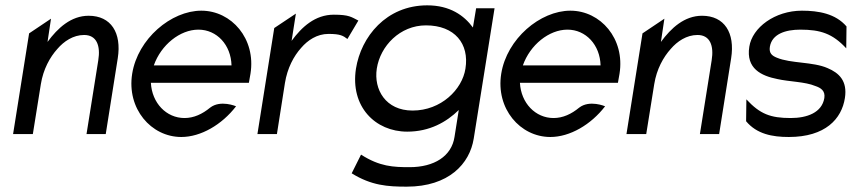

<svg xmlns="http://www.w3.org/2000/svg" viewBox="-20 -502 3194 719"><path d="M29 0H103L133 -187C142 -243 167 -288 195 -319C219 -347 254 -371 295 -371C342 -371 357 -331 348 -276L304 0H376L421 -284C436 -379 396 -443 312 -443C246 -443 196 -397 158 -345L171 -432L89 -377Z M475 -226C454 -95 546 11 659 11C732 11 811 -35 864 -104C864 -104 806 -129 767 -99C738 -75 706 -60 671 -60C603 -60 549 -116 545 -192H912L918 -226C939 -357 847 -462 734 -462C621 -462 496 -357 475 -226ZM556 -257C583 -334 654 -391 723 -391C792 -391 845 -334 847 -257Z M944 0H1017L1047 -191C1056 -247 1080 -292 1108 -323C1132 -351 1167 -375 1210 -375C1255 -375 1265 -368 1281 -356L1322 -425C1296 -438 1288 -447 1230 -447C1160 -447 1110 -401 1072 -349L1088 -451L1007 -397Z M1313 -245C1291 -103 1385 -9 1505 -9C1589 -9 1652 -45 1698 -90L1682 11C1671 83 1606 124 1514 124C1453 124 1402 122 1332 77L1297 147C1371 193 1432 197 1503 197C1661 197 1739 111 1754 17L1832 -471H1763L1751 -399C1718 -444 1665 -482 1580 -482C1426 -482 1332 -364 1313 -245ZM1391 -245C1404 -330 1478 -407 1575 -407C1683 -407 1738 -338 1723 -245C1711 -167 1632 -88 1525 -88C1424 -88 1379 -167 1391 -245Z M1857 -226C1836 -95 1928 11 2041 11C2114 11 2193 -35 2246 -104C2246 -104 2188 -129 2149 -99C2120 -75 2088 -60 2053 -60C1985 -60 1931 -116 1927 -192H2294L2300 -226C2321 -357 2229 -462 2116 -462C2003 -462 1878 -357 1857 -226ZM1938 -257C1965 -334 2036 -391 2105 -391C2174 -391 2227 -334 2229 -257Z M2326 0H2400L2430 -187C2439 -243 2464 -288 2492 -319C2516 -347 2551 -371 2592 -371C2639 -371 2654 -331 2645 -276L2601 0H2673L2718 -284C2733 -379 2693 -443 2609 -443C2543 -443 2493 -397 2455 -345L2468 -432L2386 -377Z M2786 -327C2773 -245 2831 -218 2891 -206C2935 -196 2995 -196 3033 -180C3054 -173 3071 -162 3067 -135C3058 -80 3002 -60 2941 -60C2865 -60 2826 -75 2775 -130L2774 -48C2814 0 2872 11 2934 11C3071 11 3132 -57 3144 -135C3154 -199 3122 -229 3079 -247C3025 -271 2941 -264 2889 -286C2872 -293 2859 -302 2863 -327C2871 -375 2922 -391 2977 -391C3053 -391 3098 -376 3149 -321L3150 -403C3109 -451 3045 -462 2983 -462C2882 -462 2797 -399 2786 -327Z"/></svg>

Font: Charger Sport
Style: NrwObl
Weight: 400
Designer: Jasper
Foundry: Cannot Into Space Fonts
Version: Version 1.1